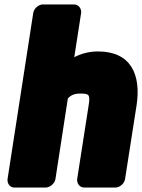

<svg xmlns="http://www.w3.org/2000/svg" viewBox="-20 -808 641 866"><path d="M342 -386C383 -386 387 -381 380 -334L328 0C326 16 337 38 360 38H501C517 38 540 23 544 0L596 -333C617 -471 571 -576 422 -576C382 -576 346 -566 315 -550L346 -750C348 -766 337 -788 314 -788H173C157 -788 134 -773 130 -750L14 0C12 16 22 38 45 38H186C202 38 226 23 230 0L286 -364C299 -378 314 -386 342 -386Z"/></svg>

Font: Asimov Print
Style: EIt
Weight: 500
Designer: Google
Version: Version 2.000980; 2014